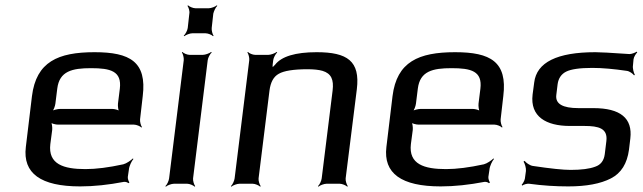

<svg xmlns="http://www.w3.org/2000/svg" viewBox="-20 -690 2413 721"><path d="M335 -494C198 -494 116 -458 100 -329L77 -138C65 -39 133 10 281 10C333 10 388 4 445 -7C451 -8 460 -5 462 -2L466 -5C463 -8 459 -20 460 -26L464 -53C465 -66 474 -85 481 -93L479 -95C472 -88 455 -76 443 -73C388 -61 341 -55 301 -55C219 -55 160 -73 169 -149L176 -202C177 -211 175 -228 171 -233L168 -231C173 -226 189 -222 198 -222H483C492 -222 507 -216 511 -211L513 -213C509 -218 505 -233 506 -242L516 -329C532 -458 468 -494 335 -494ZM322 -434C395 -434 438 -423 430 -357L423 -301C422 -292 424 -275 428 -270L430 -272C426 -277 410 -281 401 -281H206C197 -281 179 -277 173 -272L175 -270C181 -275 187 -292 188 -301L195 -357C203 -423 251 -434 322 -434Z M775 -585 781 -639C783 -648 790 -663 796 -668L794 -670C789 -665 773 -659 764 -659H714C705 -659 691 -665 686 -670L684 -668C688 -663 693 -648 691 -639L685 -585C684 -576 676 -561 670 -556L672 -554C678 -559 693 -565 702 -565H752C761 -565 776 -559 780 -554L782 -556C778 -561 774 -576 775 -585ZM705 -20 760 -464C761 -473 769 -488 775 -493L773 -495C767 -490 751 -484 742 -484H692C683 -484 669 -490 665 -495L663 -493C667 -488 671 -473 670 -464L615 -20C614 -11 607 4 601 9L603 11C608 6 624 0 633 0H683C692 0 706 6 711 11L713 9C709 4 704 -11 705 -20Z M1169 -494C1089 -494 1037 -478 1013 -447C1009 -442 1002 -437 1000 -433L1004 -431C1005 -435 1003 -443 1004 -448L1006 -464C1007 -473 1015 -488 1021 -493L1019 -495C1013 -490 997 -484 988 -484H938C929 -484 915 -490 911 -495L909 -493C913 -488 917 -473 916 -464L861 -20C860 -11 853 4 847 9L849 11C854 6 870 0 879 0H929C938 0 952 6 957 11L959 9C955 4 950 -11 951 -20L992 -350C996 -381 1007 -402 1027 -413C1046 -424 1082 -430 1135 -430C1158 -430 1177 -428 1191 -424C1224 -414 1234 -391 1229 -350L1188 -20C1187 -11 1180 4 1174 9L1176 11C1181 6 1197 0 1206 0H1256C1265 0 1279 6 1284 11L1286 9C1282 4 1277 -11 1278 -20L1320 -355C1333 -461 1284 -494 1169 -494Z M1689 -494C1552 -494 1470 -458 1454 -329L1431 -138C1419 -39 1487 10 1635 10C1687 10 1742 4 1799 -7C1805 -8 1814 -5 1816 -2L1820 -5C1817 -8 1813 -20 1814 -26L1818 -53C1819 -66 1828 -85 1835 -93L1833 -95C1826 -88 1809 -76 1797 -73C1742 -61 1695 -55 1655 -55C1573 -55 1514 -73 1523 -149L1530 -202C1531 -211 1529 -228 1525 -233L1522 -231C1527 -226 1543 -222 1552 -222H1837C1846 -222 1861 -216 1865 -211L1867 -213C1863 -218 1859 -233 1860 -242L1870 -329C1886 -458 1822 -494 1689 -494ZM1676 -434C1749 -434 1792 -423 1784 -357L1777 -301C1776 -292 1778 -275 1782 -270L1784 -272C1780 -277 1764 -281 1755 -281H1560C1551 -281 1533 -277 1527 -272L1529 -270C1535 -275 1541 -292 1542 -301L1549 -357C1557 -423 1605 -434 1676 -434Z M2120 -217H2175C2228 -217 2263 -208 2257 -160L2251 -111C2248 -87 2236 -71 2215 -64C2194 -56 2163 -52 2123 -52C2094 -52 2047 -57 1980 -67C1969 -69 1955 -79 1950 -86L1946 -83C1951 -76 1956 -59 1955 -48L1951 -19C1950 -12 1943 0 1939 4L1941 7C1946 3 1959 -1 1967 0C2018 7 2067 10 2114 10C2182 10 2235 0 2274 -20C2313 -40 2335 -76 2342 -128L2347 -170C2356 -246 2310 -284 2208 -284H2152C2093 -284 2065 -300 2069 -333L2074 -374C2077 -396 2088 -412 2106 -421C2124 -430 2156 -435 2204 -435C2242 -435 2285 -431 2333 -424C2344 -423 2357 -413 2361 -407L2364 -409C2360 -416 2355 -433 2357 -445L2359 -467C2360 -476 2368 -489 2373 -493L2371 -496C2365 -492 2352 -487 2344 -487C2273 -492 2231 -494 2216 -494C2072 -494 1995 -456 1986 -380L1980 -335C1970 -252 2031 -217 2120 -217Z"/></svg>

Font: Gamestation Storm Oblique 
Style: Italic
Weight: 400
Designer: Jonas Hecksher
Foundry: Jonas Hecksher, Playtypeª, e-types AS
Version: Version 1.003